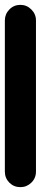

<svg xmlns="http://www.w3.org/2000/svg" viewBox="-20 -770 168 790"><path d="M0 -64H128V-686H0ZM64 -128Q37 -128 18.5 -109Q0 -90 0 -64Q0 -37 18.5 -18.5Q37 0 64 0Q90 0 109 -18.5Q128 -37 128 -64Q128 -90 109 -109Q90 -128 64 -128ZM64 -750Q37 -750 18.5 -731Q0 -712 0 -686Q0 -659 18.5 -640.5Q37 -622 64 -622Q90 -622 109 -640.5Q128 -659 128 -686Q128 -712 109 -731Q90 -750 64 -750Z"/></svg>

Font: Wavefont
Style: Bold
Weight: 700
Version: Version 3.004;gftools[0.9.33]